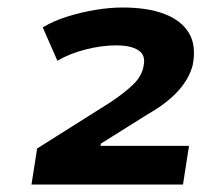

<svg xmlns="http://www.w3.org/2000/svg" viewBox="-20 -730 563 512"><path d="M64 -238 79 -334 274 -457Q313 -483 336 -505.5Q359 -528 363 -555Q369 -583 349 -596Q329 -609 290 -609Q251 -609 208 -598Q165 -587 133 -568L94 -657Q122 -674 158.5 -685.5Q195 -697 233.5 -703.5Q272 -710 307 -710Q373 -710 418 -693Q463 -676 483.5 -642.5Q504 -609 494 -557Q485 -521 455.5 -488Q426 -455 375 -426L249 -347L248 -341H484L468 -238Z"/></svg>

Font: Nunito Sans 7pt SemiExpanded ExtraBold
Style: Italic
Weight: 800
Width: 6
Italic angle: -9°
Designer: Vernon Adams
Foundry: Vernon Adams
Version: Version 3.101;gftools[0.9.27]